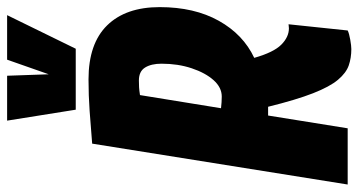

<svg xmlns="http://www.w3.org/2000/svg" viewBox="-262 -724 983 526"><g transform="rotate(-90 229.0 -461.5)"><path d="M-14 0 98 -700Q146 -704 188 -707Q230 -710 274 -710Q372 -710 422 -659Q472 -608 472 -515Q472 -420 434.5 -353Q397 -286 333 -256Q348 -203 369 -182Q390 -161 414 -161Q417 -161 420 -161.5Q423 -162 425 -162L408 0Q400 4 383 7Q366 10 357 10Q333 10 312.5 3Q292 -4 273 -26.5Q254 -49 236 -95Q218 -141 199 -218Q193 -218 187 -218Q181 -218 175 -218L140 0ZM227 -345Q252 -345 272 -367.5Q292 -390 304.5 -427.5Q317 -465 317 -510Q317 -538 306.5 -555Q296 -572 271 -572Q261 -572 252.5 -571.5Q244 -571 231 -569L195 -347Q212 -345 227 -345ZM450 -933 358 -745H191L161 -933H284L288 -819L328 -933Z"/></g></svg>

Font: Georama Condensed ExtraBold
Style: Italic
Weight: 800
Width: 3
Italic angle: -9°
Designer: Jean-Baptiste Levee
Foundry: Production Type
Version: Version 1.000